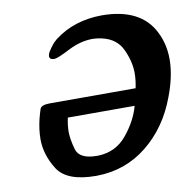

<svg xmlns="http://www.w3.org/2000/svg" viewBox="-81 -784 887 886"><g transform="rotate(-10 363.0 -340.5)"><path d="M299.3 22Q162.1 22 118.7 -47.1Q75.2 -116.2 75.2 -189Q75.2 -231 86.4 -279.8Q93.8 -308.6 99.9 -326.7Q106 -344.7 146.5 -344.7H548.3Q556.2 -381.3 556.2 -414.6Q556.2 -467.8 529.8 -525.4Q503.4 -583 435.1 -598.1Q415 -603 393.1 -603.5Q335 -603.5 276.4 -573.2Q217.8 -543 203.6 -543Q189.5 -543 184.1 -548.8Q178.7 -554.7 181.2 -565.4Q183.6 -576.7 197.3 -595.5Q210.9 -614.3 218 -620.6Q225.1 -627 230.5 -631.8Q323.2 -702.6 453.6 -703.1Q634.8 -702.1 696.3 -579.1Q726.1 -520.5 726.1 -449.2Q726.1 -405.8 714.8 -357.4Q706.1 -319.3 690.4 -278.3Q641.1 -144 539.1 -61.8Q437 20.5 301.8 22ZM216.8 -265.6Q209.5 -232.9 209 -201.7Q209 -166.5 222.7 -117.4Q236.3 -68.4 318.4 -68.4H325.7Q408.2 -71.3 460 -134.8Q511.7 -198.2 529.8 -265.6Z"/></g></svg>

Font: Caudex
Style: Bold
Weight: 700
Italic angle: -13°
Version: Version 1.04